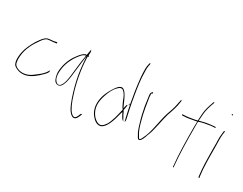

<svg xmlns="http://www.w3.org/2000/svg" viewBox="-94 -1291 2519 1991"><g transform="rotate(30 1166.0 -295.0)"><path d="M48 -71C45 -87 46 -108 48 -130C56 -221 102 -303 144 -359C164 -389 182 -412 211 -420H213C222 -421 231 -422 238 -423C254 -425 277 -425 289 -428H290C301 -430 308 -430 312 -431C314 -442 312 -444 310 -444C308 -444 304 -444 299 -443H298C288 -440 282 -438 265 -436C244 -434 228 -434 210 -430C181 -424 160 -400 136 -367C105 -327 70 -261 52 -207C34 -152 24 -67 49 -25C63 -3 106 18 148 20C217 24 276 -16 324 -59C349 -82 381 -111 391 -133C394 -143 393 -150 392 -152H391L390 -153C389 -153 385 -150 384 -145V-144C359 -96 304 -59 260 -26C223 1 156 26 92 -4C66 -17 51 -31 48 -71ZM213 -422Z M470 -179C472 -139 484 -98 500 -79C520 -61 548 -56 570 -77C594 -103 607 -158 614 -215C621 -270 627 -328 634 -384L646 -474L653 -382C660 -298 674 -221 694 -143C716 -59 748 40 782 97C802 126 820 142 834 147C867 158 884 131 898 96L906 74C905 74 904 73 903 73C900 74 896 76 894 74L886 91C879 110 864 149 837 136C822 131 807 114 791 91C776 66 760 32 745 -9C706 -119 671 -262 661 -404C659 -423 658 -440 658 -455V-475L666 -478H670C670 -486 666 -486 659 -491L660 -493C661 -510 661 -520 662 -533C660 -542 656 -550 654 -555C654 -554 653 -552 653 -551C651 -538 642 -500 640 -481L638 -486C636 -484 635 -485 629 -485C601 -473 584 -456 559 -423C522 -379 488 -312 476 -240C472 -216 469 -197 470 -179ZM487 -239C499 -308 532 -373 567 -417C584 -438 598 -459 621 -469L638 -475L634 -447C621 -377 615 -292 605 -216C601 -184 586 -60 532 -71H531C522 -73 515 -79 508 -87C476 -119 478 -189 487 -239ZM886 92C886 92 886 91 886 91C886 91 886 92 886 92Z M983 -132C976 -62 995 -10 1025 28C1052 63 1091 96 1136 83C1194 60 1225 -35 1248 -129L1256 -157L1271 -129C1281 -108 1298 -82 1313 -76L1294 -112C1289 -120 1283 -130 1278 -139V-141C1272 -154 1266 -170 1257 -179L1258 -180C1262 -199 1265 -221 1268 -239L1267 -242C1267 -243 1267 -243 1264 -244C1259 -245 1259 -245 1255 -229L1247 -196L1232 -227C1209 -279 1187 -334 1156 -362H1155C1113 -404 1070 -339 1046 -301C1018 -254 990 -200 983 -132ZM999 -50C984 -107 998 -167 1014 -212C1030 -259 1052 -309 1086 -340C1104 -359 1128 -374 1151 -353C1173 -335 1192 -295 1202 -264L1223 -218C1230 -203 1237 -190 1247 -180C1231 -105 1211 -20 1179 30H1178C1156 61 1132 89 1086 66C1046 46 1011 -1 999 -50ZM1238 -644C1238 -621 1239 -594 1242 -562C1252 -462 1268 -359 1286 -264L1292 -237C1300 -198 1307 -160 1316 -126L1327 -79C1331 -83 1334 -94 1331 -110C1314 -186 1295 -271 1281 -358C1266 -447 1250 -545 1250 -644C1249 -667 1250 -687 1253 -702L1258 -725C1259 -736 1257 -738 1254 -740C1251 -743 1247 -731 1247 -727C1240 -701 1237 -680 1238 -644ZM1275 -250C1277 -251 1280 -253 1283 -254C1283 -256 1283 -259 1282 -262L1279 -273ZM1294 -113C1294 -113 1294 -112 1294 -112C1294 -112 1294 -113 1294 -113ZM1331 -110Z M1410 -446C1416 -410 1421 -366 1427 -325C1437 -268 1453 -199 1470 -146C1483 -99 1498 -55 1518 -25C1531 1 1540 17 1561 3C1577 -7 1592 -43 1602 -77C1609 -95 1617 -114 1623 -135C1643 -207 1657 -291 1678 -366V-368L1679 -369C1698 -422 1720 -485 1727 -542L1729 -556C1730 -561 1729 -562 1729 -563V-564C1726 -572 1724 -571 1723 -571C1721 -570 1719 -564 1719 -557L1716 -544C1714 -535 1711 -522 1708 -504C1700 -460 1682 -412 1667 -370C1633 -263 1623 -125 1574 -34C1570 -24 1562 -3 1547 -3H1544C1539 -15 1535 -14 1528 -31C1492 -84 1474 -169 1456 -240C1444 -293 1435 -347 1428 -398C1424 -422 1421 -438 1421 -457V-472C1425 -476 1431 -477 1434 -479C1434 -486 1431 -494 1429 -494C1426 -493 1427 -493 1427 -490H1424C1412 -478 1407 -472 1410 -446ZM1574 -35C1574 -35 1574 -34 1574 -34C1574 -34 1574 -35 1574 -35Z M1811 -436H1819C1872 -436 1924 -449 1967 -456L1979 -458L1978 -442C1977 -425 1977 -408 1977 -388C1977 -237 1980 -64 1994 63V72C1996 79 2006 78 2004 72L2002 62V61C1989 -70 1986 -237 1986 -388C1986 -410 1985 -432 1986 -452V-461C2008 -470 2032 -475 2056 -480C2086 -485 2130 -494 2160 -494H2169C2173 -494 2175 -495 2175 -498C2175 -503 2173 -505 2169 -505H2160C2155 -505 2141 -504 2120 -501C2077 -497 2032 -487 2001 -478L1988 -474V-490C1988 -497 1989 -503 1990 -511C1993 -583 2001 -614 2019 -671L2034 -713C2036 -720 2027 -723 2025 -717L2010 -675C1991 -617 1983 -586 1980 -510C1979 -499 1979 -484 1978 -472V-470H1976C1966 -469 1960 -467 1950 -464H1948C1913 -458 1861 -448 1818 -448H1811C1808 -448 1806 -445 1806 -442C1806 -439 1809 -436 1811 -436ZM1987 -450C1987 -450 1986 -450 1986 -450C1986 -450 1987 -450 1987 -450ZM2025 -718C2025 -718 2025 -717 2025 -717C2025 -717 2025 -718 2025 -718Z M2251 -702C2251 -699 2255 -695 2260 -695C2265 -695 2265 -695 2265 -700C2265 -703 2260 -709 2257 -709C2253 -709 2251 -707 2251 -702ZM2260 -378 2261 -377V-302C2261 -275 2261 -246 2262 -216L2264 -123C2265 -83 2272 -6 2276 25L2279 36C2284 41 2290 42 2290 33L2287 23V22C2274 -71 2273 -196 2273 -302C2273 -329 2272 -353 2272 -377C2270 -422 2271 -470 2279 -508C2279 -509 2279 -510 2277 -513C2268 -525 2266 -499 2265 -492V-490C2260 -458 2258 -419 2260 -378ZM2272 -376C2272 -376 2271 -376 2271 -376C2271 -376 2272 -376 2272 -376ZM2277 -513Z"/></g></svg>

Font: Stray Cat
Style: HlCn
Weight: 100
Version: Version 1.0